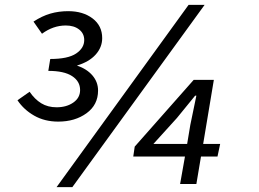

<svg xmlns="http://www.w3.org/2000/svg" viewBox="-20 -758 1069 791"><path d="M52 -345 102 -380Q123 -349 150 -332.5Q177 -316 213 -316Q254 -316 282 -335.5Q310 -355 310 -387Q310 -423 277 -444.5Q244 -466 179 -466L187 -515Q260 -515 293.5 -537.5Q327 -560 327 -593Q327 -620 306 -636.5Q285 -653 251 -653Q199 -653 153 -619L118 -669Q153 -692 187.5 -702Q222 -712 261 -712Q322 -712 361.5 -682Q401 -652 401 -601Q401 -563 374 -533Q347 -503 297 -488Q338 -474 361 -447Q384 -420 384 -385Q384 -326 336.5 -291.5Q289 -257 220 -257Q164 -257 121 -281.5Q78 -306 52 -345ZM757 -738H823L278 13H213ZM742 -113H529L535 -154L778 -429H861L817 -165H887L876 -113H808L789 0H722ZM751 -165 764 -243 789 -364H784L709 -272L612 -165Z"/></svg>

Font: Nebula Sans Medium
Style: Regular
Weight: 500
Italic angle: -9°
Designer: Paul D. Hunt for Adobe (as Source Sans)
Foundry: Nebula Entertainment & Broadcasting LLC
Version: Version 1.010